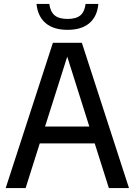

<svg xmlns="http://www.w3.org/2000/svg" viewBox="-20 -958 686 978"><path d="M534.5 0 462.5 -227.5H182.5L110.5 0H9L249.5 -740H397L637 0ZM209.5 -313.5H435L322.5 -669.5ZM166 -938H231Q236.5 -898 258.5 -879.8Q280.5 -861.5 324 -861.5Q368 -861.5 389.5 -879.8Q411 -898 416 -938H481Q475.5 -874.5 435.5 -840.2Q395.5 -806 324 -806Q252.5 -806 212.2 -840.5Q172 -875 166 -938Z"/></svg>

Font: Encode Sans Semi Condensed Medium
Style: Regular
Weight: 500
Width: 4
Designer: Multiple Designers
Foundry: Impallari Type
Version: Version 2.000